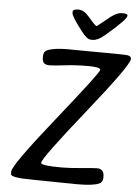

<svg xmlns="http://www.w3.org/2000/svg" viewBox="-61 -972 733 1014"><g transform="rotate(5 306.0 -464.5)"><path d="M283.7 -902.8V-909.7Q283.7 -923.8 313.2 -923.8Q342.8 -923.8 368.7 -893.1Q409.2 -845.2 416.5 -845.2Q418 -845.2 427.7 -853.5Q437.5 -861.8 447.3 -869.1Q457 -876.5 459 -878.4Q511.7 -925.3 544.4 -925.3L548.3 -924.8H552.2Q574.2 -924.8 574.2 -914.1Q574.2 -894 462.9 -799.8Q428.7 -771 401.9 -771H394L390.1 -771.5Q371.6 -771.5 341.3 -811Q283.7 -885.7 283.7 -902.8ZM34.2 -27.8V-41Q34.2 -74.7 244.9 -338.1Q455.6 -601.6 455.6 -616.5Q455.6 -631.3 390.6 -631.3Q325.7 -631.3 266.1 -624.3Q206.5 -617.2 187.3 -617.2Q168 -617.2 158 -625Q147.9 -632.8 147.9 -659.9Q147.9 -687 166.5 -694.8Q202.6 -710.4 277.3 -710.4L294.4 -710L415.5 -709Q570.8 -709 591.6 -706.1Q612.3 -703.1 612.3 -688.5Q612.3 -655.3 399.9 -389.9Q187.5 -124.5 187.5 -100.1Q187.5 -85.4 299.3 -85.4Q338.9 -85.4 405 -91.6Q471.2 -97.7 485.4 -97.7Q499.5 -97.7 510.7 -88.9Q522 -80.1 522 -53.2Q522 -26.4 502 -18.1Q469.7 -4.4 390.1 -4.4H373L355.5 -4.9L303.2 -5.4L148.9 -7.8Q34.2 -7.8 34.2 -27.8Z"/></g></svg>

Font: Averia Sans Libre
Style: Italic
Weight: 400
Italic angle: -7.90001°
Version: Version 1.002